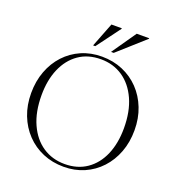

<svg xmlns="http://www.w3.org/2000/svg" viewBox="-163 -1067 1115 1209"><g transform="rotate(20 394.0 -462.5)"><path d="M390.5 -725Q466 -725 529.8 -698Q593.5 -671 640.8 -621.8Q688 -572.5 714.2 -505.5Q740.5 -438.5 740.5 -358.5Q740.5 -278 715 -210.8Q689.5 -143.5 643.5 -94Q597.5 -44.5 535 -17.2Q472.5 10 398.5 10Q323 10 259 -17Q195 -44 147.8 -93.5Q100.5 -143 74.5 -210Q48.5 -277 48.5 -357Q48.5 -437 73.8 -504.2Q99 -571.5 145 -621Q191 -670.5 253.5 -697.8Q316 -725 390.5 -725ZM398.5 -8.5Q484.5 -8.5 546.2 -51.2Q608 -94 640.8 -170.5Q673.5 -247 673.5 -348Q673.5 -460 637 -540.5Q600.5 -621 536.8 -664Q473 -707 390 -707Q303.5 -707 242 -664Q180.5 -621 147.5 -544.5Q114.5 -468 114.5 -367Q114.5 -255 151 -174.5Q187.5 -94 251.5 -51.2Q315.5 -8.5 398.5 -8.5ZM432.5 -772 545.5 -935H629V-931.5L450.5 -772ZM312.5 -772 376 -935H445.5V-931.5L327 -772Z"/></g></svg>

Font: Newsreader 72pt Light
Style: Regular
Weight: 300
Designer: Hugues Gentile
Foundry: Production Type
Version: Version 1.003; ttfautohint (v1.8.3)